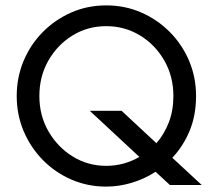

<svg xmlns="http://www.w3.org/2000/svg" viewBox="-20 -686 782 712"><path d="M374 6Q305 6 245 -20Q185 -46 139.5 -92Q94 -138 68 -199Q42 -260 42 -330Q42 -399 67.5 -460Q93 -521 138.5 -567Q184 -613 244 -639.5Q304 -666 374 -666Q443 -666 503 -640Q563 -614 609 -568Q655 -522 681 -461Q707 -400 707 -330Q707 -258 683 -200.5Q659 -143 619 -101L728 0H610L557 -49Q515 -22 468 -8Q421 6 374 6ZM374 -71Q439 -71 497 -104L313 -275H431L560 -155Q589 -188 606 -232Q623 -276 623 -330Q623 -403 589 -462Q555 -521 498.5 -555Q442 -589 374 -589Q305 -589 249 -554.5Q193 -520 159.5 -461.5Q126 -403 126 -330Q126 -257 160 -198.5Q194 -140 250 -105.5Q306 -71 374 -71Z"/></svg>

Font: Lil Grotesk Medium
Style: Regular
Weight: 500
Designer: Bastien Sozeau
Foundry: NBR — Bastien Sozeau
Version: Version 3.003; ttfautohint (v1.8.4.7-5d5b);gftools[0.9.33]